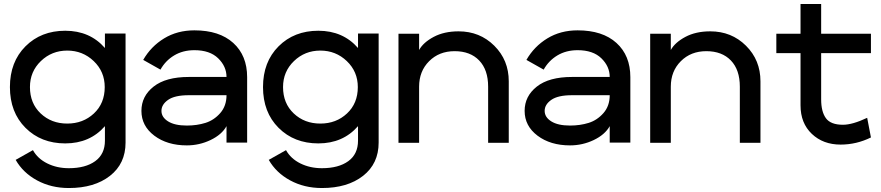

<svg xmlns="http://www.w3.org/2000/svg" viewBox="-20 -720 4441 968"><path d="M131 -281Q131 -199 185 -148Q239 -97 319 -97Q399 -97 453.5 -148Q508 -199 508 -281Q508 -359 452.5 -412Q397 -465 319 -465Q241 -465 186 -412Q131 -359 131 -281ZM509 -11V-84Q433 3 309 3Q187 3 108.5 -75.5Q30 -154 30 -281Q30 -408 108.5 -486.5Q187 -565 309 -565Q433 -565 509 -478V-551H613V-1Q613 105 534.5 166.5Q456 228 327 228Q238 228 167 189.5Q96 151 59 86L146 37Q170 80 218.5 104Q267 128 327 128Q411 128 460 92.5Q509 57 509 -11Z M922 -87Q973 -87 1016 -100.5Q1059 -114 1090.5 -150Q1122 -186 1122 -240H932Q861 -240 827.5 -216.5Q794 -193 794 -161Q794 -129 827.5 -108Q861 -87 922 -87ZM1122 -332Q1122 -385 1080 -426Q1038 -467 960 -467Q902 -467 858 -440.5Q814 -414 789 -369L702 -418Q741 -486 807.5 -526.5Q874 -567 960 -567Q1086 -567 1156 -503.5Q1226 -440 1226 -331V-1H1122V-84Q1098 -41 1041.5 -14Q985 13 922 13Q823 13 758 -36Q693 -85 693 -161Q693 -235 754.5 -283.5Q816 -332 932 -332Z M1407 -281Q1407 -199 1461 -148Q1515 -97 1595 -97Q1675 -97 1729.5 -148Q1784 -199 1784 -281Q1784 -359 1728.5 -412Q1673 -465 1595 -465Q1517 -465 1462 -412Q1407 -359 1407 -281ZM1785 -11V-84Q1709 3 1585 3Q1463 3 1384.5 -75.5Q1306 -154 1306 -281Q1306 -408 1384.5 -486.5Q1463 -565 1585 -565Q1709 -565 1785 -478V-551H1889V-1Q1889 105 1810.5 166.5Q1732 228 1603 228Q1514 228 1443 189.5Q1372 151 1335 86L1422 37Q1446 80 1494.5 104Q1543 128 1603 128Q1687 128 1736 92.5Q1785 57 1785 -11Z M1989 -550H2093V-468Q2114 -506 2166.5 -534Q2219 -562 2292 -562Q2399 -562 2472 -489.5Q2545 -417 2545 -310V0H2441V-283Q2441 -368 2396 -415Q2351 -462 2272 -462Q2194 -462 2143.5 -411.5Q2093 -361 2093 -283V0H1989Z M2854 -87Q2905 -87 2948 -100.5Q2991 -114 3022.5 -150Q3054 -186 3054 -240H2864Q2793 -240 2759.5 -216.5Q2726 -193 2726 -161Q2726 -129 2759.5 -108Q2793 -87 2854 -87ZM3054 -332Q3054 -385 3012 -426Q2970 -467 2892 -467Q2834 -467 2790 -440.5Q2746 -414 2721 -369L2634 -418Q2673 -486 2739.5 -526.5Q2806 -567 2892 -567Q3018 -567 3088 -503.5Q3158 -440 3158 -331V-1H3054V-84Q3030 -41 2973.5 -14Q2917 13 2854 13Q2755 13 2690 -36Q2625 -85 2625 -161Q2625 -235 2686.5 -283.5Q2748 -332 2864 -332Z M3258 -550H3362V-468Q3383 -506 3435.5 -534Q3488 -562 3561 -562Q3668 -562 3741 -489.5Q3814 -417 3814 -310V0H3710V-283Q3710 -368 3665 -415Q3620 -462 3541 -462Q3463 -462 3412.5 -411.5Q3362 -361 3362 -283V0H3258Z M4016 -189V-452H3894V-550H4016V-700H4120V-550H4371V-452H4120V-219Q4120 -157 4144 -124Q4168 -91 4230 -91Q4278 -91 4352 -126L4371 -27Q4298 9 4218 9Q4130 9 4073 -45Q4016 -99 4016 -189Z"/></svg>

Font: Edgecutting Lite Sharp
Style: Medium
Weight: 500
Designer: RandomMaerks (Nguyen Gia Bao)
Version: Version 1.0